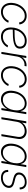

<svg xmlns="http://www.w3.org/2000/svg" viewBox="1728 -2306 588 4084"><g transform="rotate(90 2022.0 -264.0)"><path d="M234.4 9.3Q171.4 9.3 126.5 -21Q81.5 -51.3 59.3 -104.7Q37.1 -158.2 41.5 -227.5Q45.4 -288.1 67.1 -343.8Q88.9 -399.4 125.7 -443.1Q162.6 -486.8 211.7 -512.2Q260.7 -537.6 319.3 -537.6Q361.8 -537.6 394.8 -523.9Q427.7 -510.3 450.4 -487.8Q473.1 -465.3 485.6 -437.7Q498 -410.2 499.5 -381.8L457 -376Q455.6 -397.9 446.3 -419.4Q437 -440.9 419.9 -458.5Q402.8 -476.1 377.7 -486.6Q352.5 -497.1 318.4 -497.1Q268.6 -497.1 227.3 -474.6Q186 -452.1 155.3 -413.8Q124.5 -375.5 106.4 -326.9Q88.4 -278.3 85 -225.6Q80.6 -168 97.2 -124.3Q113.8 -80.6 148.7 -55.9Q183.6 -31.2 234.9 -31.2Q269.5 -31.2 299.6 -42.2Q329.6 -53.2 353.5 -71.3Q377.4 -89.4 394.5 -111.1Q411.6 -132.8 420.4 -155.3L462.9 -147Q452.1 -118.7 430.9 -90.8Q409.7 -63 379.9 -40.5Q350.1 -18.1 313.2 -4.4Q276.4 9.3 234.4 9.3Z M759.8 9.3Q700.7 9.3 656.7 -16.1Q612.8 -41.5 588.4 -88.9Q564 -136.2 564 -202.6Q564 -272 585.2 -333Q606.4 -394 645 -440.2Q683.6 -486.3 736.1 -512.2Q788.6 -538.1 851.1 -538.1Q903.3 -538.1 939.9 -520Q976.6 -502 995.6 -469.7Q1014.6 -437.5 1014.6 -395.5Q1014.6 -343.8 985.8 -313Q957 -282.2 902.8 -266.6Q848.6 -251 771 -245.8Q693.4 -240.7 595.7 -240.7L599.6 -278.3Q690.4 -278.3 759.8 -282Q829.1 -285.6 876.2 -297.1Q923.3 -308.6 947.3 -332Q971.2 -355.5 971.2 -395Q971.2 -440.9 939.9 -469.2Q908.7 -497.6 848.1 -497.6Q792 -497.6 747.3 -473.1Q702.6 -448.7 671.1 -407Q639.6 -365.2 623.3 -312.3Q606.9 -259.3 606.9 -201.7Q606.9 -151.4 624.3 -113Q641.6 -74.7 676.3 -53Q710.9 -31.2 761.7 -31.2Q822.3 -31.2 871.1 -61.5Q919.9 -91.8 945.8 -140.1L987.3 -132.3Q957.5 -69.8 897 -30.3Q836.4 9.3 759.8 9.3Z M1084 0 1171.4 -529.3H1213.9L1199.2 -440.4H1201.2Q1226.1 -483.4 1271.5 -509Q1316.9 -534.7 1370.6 -534.7Q1377 -534.7 1381.6 -534.4Q1386.2 -534.2 1391.1 -534.2L1383.8 -490.7Q1380.4 -491.2 1374.3 -491.7Q1368.2 -492.2 1359.4 -492.2Q1316.4 -492.2 1279.1 -473.4Q1241.7 -454.6 1216.6 -420.4Q1191.4 -386.2 1183.6 -340.8L1127.4 0Z M1581.1 9.3Q1518.1 9.3 1473.1 -21Q1428.2 -51.3 1406 -104.7Q1383.8 -158.2 1388.2 -227.5Q1392.1 -288.1 1413.8 -343.8Q1435.5 -399.4 1472.4 -443.1Q1509.3 -486.8 1558.3 -512.2Q1607.4 -537.6 1666 -537.6Q1708.5 -537.6 1741.5 -523.9Q1774.4 -510.3 1797.1 -487.8Q1819.8 -465.3 1832.3 -437.7Q1844.7 -410.2 1846.2 -381.8L1803.7 -376Q1802.2 -397.9 1793 -419.4Q1783.7 -440.9 1766.6 -458.5Q1749.5 -476.1 1724.4 -486.6Q1699.2 -497.1 1665 -497.1Q1615.2 -497.1 1574 -474.6Q1532.7 -452.1 1502 -413.8Q1471.2 -375.5 1453.1 -326.9Q1435.1 -278.3 1431.6 -225.6Q1427.2 -168 1443.8 -124.3Q1460.4 -80.6 1495.4 -55.9Q1530.3 -31.2 1581.5 -31.2Q1616.2 -31.2 1646.2 -42.2Q1676.3 -53.2 1700.2 -71.3Q1724.1 -89.4 1741.2 -111.1Q1758.3 -132.8 1767.1 -155.3L1809.6 -147Q1798.8 -118.7 1777.6 -90.8Q1756.3 -63 1726.6 -40.5Q1696.8 -18.1 1659.9 -4.4Q1623 9.3 1581.1 9.3Z M2092.3 9.8Q2026.9 9.8 1982.4 -24.7Q1938 -59.1 1919.9 -120.8Q1901.9 -182.6 1915.5 -264.2Q1928.7 -344.7 1967.3 -406.5Q2005.9 -468.3 2061.8 -502.7Q2117.7 -537.1 2182.6 -537.1Q2228 -537.1 2261.7 -520.3Q2295.4 -503.4 2316.4 -474.4Q2337.4 -445.3 2343.3 -408.7H2345.7L2365.7 -529.3H2408.7L2321.3 0H2278.3L2297.9 -118.2H2294.9Q2276.4 -82 2245.6 -53Q2214.8 -23.9 2176 -7.1Q2137.2 9.8 2092.3 9.8ZM2102.1 -30.8Q2157.2 -30.8 2203.1 -60.3Q2249 -89.8 2280.3 -142.3Q2311.5 -194.8 2322.8 -264.2Q2334.5 -333.5 2321.3 -386Q2308.1 -438.5 2272.7 -467.5Q2237.3 -496.6 2182.1 -496.6Q2127.4 -496.6 2081.1 -467.5Q2034.7 -438.5 2002.7 -386Q1970.7 -333.5 1959 -264.2Q1947.8 -194.3 1961.7 -141.8Q1975.6 -89.4 2011.5 -60.1Q2047.4 -30.8 2102.1 -30.8Z M2571.8 -335.9 2516.1 0H2473.1L2560.5 -529.3H2603L2583 -408.2L2572.8 -409.2Q2604 -475.1 2658.2 -506.1Q2712.4 -537.1 2773.9 -537.1Q2829.6 -537.1 2868.9 -513.4Q2908.2 -489.7 2925.8 -446.3Q2943.4 -402.8 2933.1 -342.3L2876.5 0H2833.5L2890.1 -342.8Q2901.9 -414.1 2867.9 -455.1Q2834 -496.1 2766.1 -496.1Q2718.8 -496.1 2677.5 -476.3Q2636.2 -456.5 2608.2 -420.4Q2580.1 -384.3 2571.8 -335.9Z M3217.8 9.8Q3152.3 9.8 3107.9 -24.7Q3063.5 -59.1 3045.4 -120.8Q3027.3 -182.6 3041 -264.2Q3054.2 -344.7 3092.8 -406.5Q3131.3 -468.3 3187.3 -502.7Q3243.2 -537.1 3308.1 -537.1Q3353.5 -537.1 3387.2 -520.3Q3420.9 -503.4 3441.9 -474.4Q3462.9 -445.3 3468.8 -408.7H3471.2L3491.2 -529.3H3534.2L3446.8 0H3403.8L3423.3 -118.2H3420.4Q3401.9 -82 3371.1 -53Q3340.3 -23.9 3301.5 -7.1Q3262.7 9.8 3217.8 9.8ZM3227.5 -30.8Q3282.7 -30.8 3328.6 -60.3Q3374.5 -89.8 3405.8 -142.3Q3437 -194.8 3448.2 -264.2Q3460 -333.5 3446.8 -386Q3433.6 -438.5 3398.2 -467.5Q3362.8 -496.6 3307.6 -496.6Q3252.9 -496.6 3206.5 -467.5Q3160.2 -438.5 3128.2 -386Q3096.2 -333.5 3084.5 -264.2Q3073.2 -194.3 3087.2 -141.8Q3101.1 -89.4 3137 -60.1Q3172.9 -30.8 3227.5 -30.8Z M3763.2 9.8Q3711.9 9.8 3674.8 -6.3Q3637.7 -22.5 3616.9 -52.7Q3596.2 -83 3594.7 -126Q3594.2 -131.3 3594.7 -134.5Q3595.2 -137.7 3595.2 -143.1L3637.7 -146Q3635.3 -88.4 3668.5 -59.1Q3701.7 -29.8 3763.7 -29.8Q3809.6 -29.8 3847.7 -46.1Q3885.7 -62.5 3909.2 -91.6Q3932.6 -120.6 3933.1 -158.2Q3933.6 -188.5 3912.4 -206.3Q3891.1 -224.1 3849.6 -234.4L3765.6 -255.4Q3707 -270.5 3677.2 -299.6Q3647.5 -328.6 3648.9 -373.5Q3649.9 -422.4 3678 -459Q3706.1 -495.6 3751.7 -516.4Q3797.4 -537.1 3851.6 -537.1Q3922.9 -537.1 3963.4 -503.2Q4003.9 -469.2 4008.8 -407.2Q4008.8 -402.8 4008.8 -399.2Q4008.8 -395.5 4008.8 -390.1L3967.3 -386.7Q3967.3 -440.4 3938.5 -469.2Q3909.7 -498 3851.1 -498Q3808.1 -498 3772.2 -481.9Q3736.3 -465.8 3714.6 -438Q3692.9 -410.2 3692.4 -374.5Q3691.9 -343.8 3713.9 -324.5Q3735.8 -305.2 3780.8 -293.9L3863.3 -273.4Q3920.4 -259.3 3949.5 -231.4Q3978.5 -203.6 3977.1 -159.2Q3976.1 -121.1 3959 -90.1Q3941.9 -59.1 3912.1 -36.6Q3882.3 -14.2 3844.2 -2.2Q3806.2 9.8 3763.2 9.8Z"/></g></svg>

Font: Inter 24pt ExtraLight
Style: Italic
Weight: 250
Italic angle: -9.3988°
Version: Version 4.001;git-66647c0bb